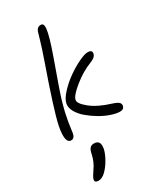

<svg xmlns="http://www.w3.org/2000/svg" viewBox="-263 -853 1084 1280"><g transform="rotate(-30 279.0 -212.5)"><path d="M74.2 9.8Q24.9 9.8 49.8 -117.2Q71.3 -220.2 184.1 -541Q212.4 -621.6 226.1 -670.2Q239.7 -718.8 244.1 -731Q255.4 -760.3 283.2 -758.8Q306.2 -758.8 301.8 -717.8Q296.9 -668.5 252.9 -543.9Q241.2 -510.3 220 -450.9Q198.7 -391.6 192.4 -373.5Q186 -355.5 172.9 -317.4Q159.7 -279.3 155.8 -265.1Q151.9 -251 144 -224.1Q136.2 -197.3 131.8 -176.8Q127.4 -156.2 122.1 -128.9Q117.2 -106.4 113 -73.2Q108.9 -40 106 -24.9Q99.1 9.8 74.2 9.8ZM452.1 6.8Q424.3 6.8 384.5 -6.6Q344.7 -20 305.2 -43.5Q265.6 -66.9 232.2 -95.2Q198.7 -123.5 180.4 -156.7Q162.1 -189.9 168 -219.2Q174.3 -251 211.9 -292Q249.5 -333 295.9 -366Q342.3 -398.9 389.4 -421.9Q436.5 -444.8 461.9 -444.8Q478.5 -444.8 485.8 -438.2Q493.2 -431.6 491.2 -418Q487.8 -402.8 475.8 -392.8Q463.9 -382.8 440.9 -374Q373.5 -348.1 306.2 -293.9Q238.8 -239.7 232.9 -209Q227.5 -183.1 282.2 -139.2Q336.9 -95.2 433.1 -65.9Q467.8 -54.7 478.5 -43.9Q489.3 -33.2 486.8 -19Q481.9 6.8 452.1 6.8ZM96.2 334Q82 334 75.7 327.6Q69.3 321.3 71.8 310.1Q75.2 293.9 103 253.9Q134.3 211.4 146 153.8Q151.4 127.4 162.4 115.2Q173.3 103 192.9 103Q245.1 103 232.9 167Q226.6 197.8 204.8 237.3Q183.1 276.9 153.8 306.2Q126 334 96.2 334Z"/></g></svg>

Font: Shantell Sans Irregular
Style: Italic
Weight: 300
Italic angle: -11.31°
Designer: Stephen Nixon, Anya Danilova, Shantell Martin
Foundry: Arrow Type
Version: Version 1.006;[9816181b4]